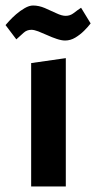

<svg xmlns="http://www.w3.org/2000/svg" viewBox="-57 -677 349 697"><path d="M237.3 -648.9 272 -592Q263 -579.9 248.3 -565.3Q233.5 -550.7 216.1 -540.3Q198.7 -529.9 179.3 -529.9Q166.3 -529.9 149.1 -535.7Q131.8 -541.4 114.4 -549.4Q97.1 -557.3 82 -563.1Q67 -568.8 57 -568.8Q40.3 -568.8 28.7 -558Q17.1 -547.2 2.3 -534.1L-36.9 -586Q-33.8 -589.7 -23.4 -601.1Q-13.1 -612.5 1.5 -625.2Q16.1 -637.9 32.6 -647.4Q49.1 -657 63 -657Q84 -657 105.7 -647.8Q127.4 -638.5 147.4 -629Q167.3 -619.5 181.3 -619.5Q197.6 -619.5 210.2 -629.3Q222.7 -639.1 237.3 -648.9ZM181.9 -466V0H56.1V-448Z"/></svg>

Font: Ancizar Sans Thin
Style: Regular
Weight: 100
Designer: Cesar Puertas, Viviana Monsalve, Julian Moncada, Julian Prieto, Jose Castro, Mariel Hernandez, Felipe Aragon, Sara Alarc
Version: Version 8.100